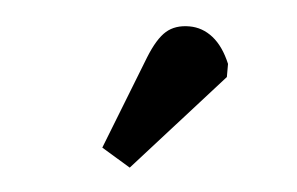

<svg xmlns="http://www.w3.org/2000/svg" viewBox="-32 -876 541 350"><g transform="rotate(5 238.0 -701.0)"><path d="M216 -568 163 -600 230 -771Q244 -806 260 -820Q276 -834 302 -834Q326 -834 345.5 -818.5Q365 -803 378 -772V-748Z"/></g></svg>

Font: Literata ExtraBold
Style: Regular
Weight: 800
Designer: Latin by Veronika Burian and Jose Scaglione. Greek by Irene Vlachou. Cyrillic by Vera Evstafieva.
Foundry: TypeTogether
Version: Version 3.103;gftools[0.9.29]